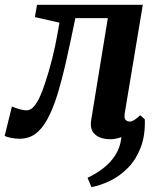

<svg xmlns="http://www.w3.org/2000/svg" viewBox="-50 -573 678 804"><path d="M333 210.5 316.5 171.5Q352 155 382.8 131.2Q413.5 107.5 433.8 75.2Q454 43 458.5 1Q448 5 436.5 7.5Q425 10 413 10Q370.5 10 347.8 -10.2Q325 -30.5 332 -71L401.5 -497H265.5Q245 -396.5 226.5 -315Q208 -233.5 188.8 -172.2Q169.5 -111 146.5 -70.5Q125.5 -32.5 97.8 -12.2Q70 8 31.5 8Q13 8 -6.2 3.8Q-25.5 -0.5 -30.5 -4L0 -127Q4 -125 14.5 -121.2Q25 -117.5 37.8 -114.2Q50.5 -111 61.5 -111Q78.5 -111 92.5 -127.8Q106.5 -144.5 117.8 -169.8Q129 -195 138 -222.8Q147 -250.5 153.5 -272Q162 -301 168.8 -328Q175.5 -355 180.8 -380.5Q186 -406 190.5 -430.2Q195 -454.5 199 -478L96 -501.5L105 -553H548L472.5 -100Q469 -78 476 -71Q483 -64 493 -64Q502.5 -64 514.2 -71.8Q526 -79.5 537 -90.5L556.5 -73Q558.5 -5 539 45.2Q519.5 95.5 486.2 129.5Q453 163.5 412.8 183.2Q372.5 203 333 210.5Z"/></svg>

Font: Merriweather 24pt
Style: Bold Italic
Weight: 700
Italic angle: -7.8°
Designer: Eben Sorkin
Foundry: Eben Sorkin
Version: Version 2.101